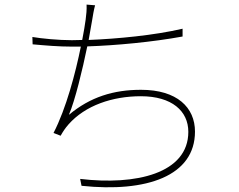

<svg xmlns="http://www.w3.org/2000/svg" viewBox="-20 -792 1040 836"><path d="M121 -631 122 -599C178 -594 234 -589 294 -589H332C309 -475 268 -319 213 -213L244 -201C254 -219 264 -234 278 -250C351 -333 470 -373 593 -373C729 -373 800 -308 800 -218C800 -37 572 16 329 -13L335 17C619 47 829 -26 829 -219C829 -324 751 -401 594 -401C475 -401 373 -370 280 -292C307 -355 339 -488 360 -590C484 -594 644 -609 775 -633V-667C651 -638 490 -623 366 -618L381 -703C384 -723 389 -751 394 -769L357 -772C358 -750 356 -729 353 -707C350 -685 345 -654 338 -618L293 -617C235 -617 162 -624 121 -631Z"/></svg>

Font: Noto Sans JP Thin
Style: Regular
Weight: 100
Designer: Ryoko NISHIZUKA 西塚涼子 (kana, bopomofo & ideographs); Paul D. Hunt (Latin, Greek & Cyrillic); Sandoll Communications 산돌커뮤니
Foundry: Adobe
Version: Version 2.004;hotconv 1.0.118;makeotfexe 2.5.65603